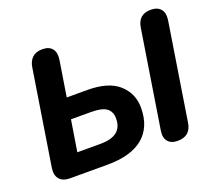

<svg xmlns="http://www.w3.org/2000/svg" viewBox="-121 -877 1171 1048"><g transform="rotate(-20 464.0 -352.5)"><path d="M120 0Q79 0 59.5 -23Q40 -46 46 -87L133 -637Q138 -674 159.5 -694Q181 -714 218 -714Q257 -714 275 -691.5Q293 -669 287 -628L254 -421H373Q496 -421 556 -367Q616 -313 616 -230Q616 -118 545.5 -59Q475 0 338 0ZM743 9Q705 9 686.5 -13.5Q668 -36 675 -77L764 -640Q775 -714 848 -714Q887 -714 905.5 -691.5Q924 -669 918 -628L829 -65Q818 9 743 9ZM206 -120H341Q468 -120 468 -221Q468 -262 441 -281.5Q414 -301 352 -301H235Z"/></g></svg>

Font: Nunito ExtraBold
Style: Italic
Weight: 800
Italic angle: -9°
Designer: Vernon Adams
Foundry: Vernon Adams
Version: Version 3.601; ttfautohint (v1.8.2.53-6de2)